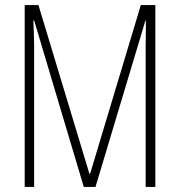

<svg xmlns="http://www.w3.org/2000/svg" viewBox="-20 -734 705 754"><path d="M309 0 114 -654H111Q113 -607 113.5 -585.5Q114 -564 114 -554V0H77V-714H131L331 -52H334L533 -714H590V0H552V-551Q552 -561 552.5 -584Q553 -607 553 -653H551L355 0Z"/></svg>

Font: Noto Sans Gujarati UI ExtraCondensed ExtraLight
Style: Regular
Weight: 200
Width: 2
Designer: Jelle Bosma - Monotype Design Team, Universal Thirst
Foundry: Monotype Imaging Inc.
Version: Version 2.106; ttfautohint (v1.8.4.7-5d5b)